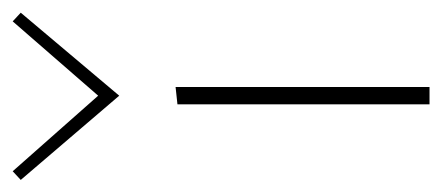

<svg xmlns="http://www.w3.org/2000/svg" viewBox="-234 -492 713 310"><g transform="rotate(-90 123.0 -336.5)"><path d="M-12 -660 2 -673 124 -535 244 -673 258 -660 124 -501ZM110 -407 138 -410V0H110Z"/></g></svg>

Font: Ysabeau Infant Extralight
Style: Regular
Weight: 200
Designer: Christian Thalmann (Catharsis Fonts)
Version: Version 0.003